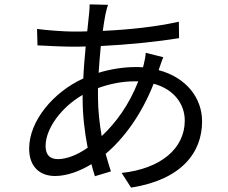

<svg xmlns="http://www.w3.org/2000/svg" viewBox="-20 -811 1040 876"><path d="M611 -440C568 -331 509 -251 444 -190C434 -247 427 -307 427 -370C427 -383 427 -396 427 -409C474 -426 531 -440 595 -440ZM357 -361C357 -287 366 -208 380 -137C330 -102 282 -85 244 -85C207 -85 188 -105 188 -145C188 -225 261 -323 357 -378ZM705 -495C711 -510 719 -537 725 -550L645 -570C644 -554 639 -528 635 -513L632 -504C620 -505 608 -505 596 -505C546 -505 485 -496 430 -479C433 -521 436 -563 440 -601C561 -607 693 -620 797 -637L796 -712C694 -689 574 -676 449 -670C453 -699 457 -724 461 -745C464 -758 468 -776 473 -789L389 -791C389 -779 388 -760 386 -744C384 -723 381 -697 378 -668C356 -667 334 -667 312 -667C270 -667 183 -674 149 -679L151 -604C191 -602 268 -598 311 -598C330 -598 350 -598 371 -599C367 -553 362 -503 360 -453C224 -391 113 -260 113 -133C113 -48 164 -8 231 -8C284 -8 343 -29 397 -62C402 -42 408 -24 413 -7L486 -29C478 -54 470 -81 462 -109C546 -180 626 -289 681 -429C774 -404 823 -336 823 -261C823 -133 713 -41 535 -22L578 45C808 9 902 -115 902 -257C902 -366 828 -458 704 -491Z"/></svg>

Font: Noto Sans JP Regular
Style: Regular
Weight: 400
Designer: Ryoko NISHIZUKA (kana & ideographs); Paul D. Hunt (Latin, Greek & Cyrillic); Wenlong ZHANG (bopomofo); Sandoll Communica
Foundry: Adobe Systems Incorporated
Version: Version 1.004;PS 1.004;hotconv 1.0.82;makeotf.lib2.5.63406